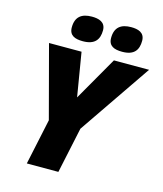

<svg xmlns="http://www.w3.org/2000/svg" viewBox="-133 -1025 952 1123"><g transform="rotate(15 343.0 -464.0)"><path d="M506 -775C579 -775 603 -812 603 -867C603 -918 561 -928 521 -928C459 -928 423 -901 423 -837C423 -788 458 -775 506 -775ZM268 -775C341 -775 366 -812 366 -867C366 -918 323 -928 283 -928C221 -928 185 -901 185 -837C185 -788 220 -775 268 -775ZM137 0H328L387 -277L686 -714H473L321 -449L277 -714H80L196 -277Z"/></g></svg>

Font: Noto Sans Black
Style: Italic
Weight: 900
Italic angle: -12°
Designer: Monotype Design Team
Foundry: Monotype Imaging Inc.
Version: Version 2.013